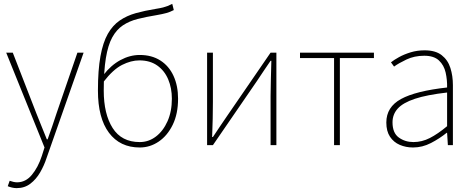

<svg xmlns="http://www.w3.org/2000/svg" viewBox="-20 -750 2442 992"><path d="M66 222Q54 222 41.5 219Q29 216 20 212L30 184Q38 187 48.5 189.5Q59 192 68 192Q113 192 145 153Q177 114 196 56L210 12L12 -478H46L168 -164Q180 -134 194.5 -98Q209 -62 222 -30H226Q238 -62 250 -98Q262 -134 272 -164L380 -478H412L220 68Q208 105 187.5 140.5Q167 176 137 199Q107 222 66 222Z M702 12Q600 12 543 -64Q486 -140 486 -282Q486 -388 499 -459.5Q512 -531 537 -575Q562 -619 598.5 -644Q635 -669 681.5 -682Q728 -695 784 -704Q809 -708 822.5 -711.5Q836 -715 846 -719Q856 -723 870 -730L878 -698Q859 -688 839 -682.5Q819 -677 790 -672Q735 -663 691.5 -652Q648 -641 615 -619Q582 -597 560 -557Q538 -517 527 -450Q516 -383 516 -282Q516 -161 562 -88.5Q608 -16 702 -16Q748 -16 785.5 -44.5Q823 -73 845.5 -123.5Q868 -174 868 -240Q868 -295 849 -340Q830 -385 792.5 -411.5Q755 -438 700 -438Q657 -438 610.5 -414.5Q564 -391 514 -326V-362Q553 -413 602 -439.5Q651 -466 702 -466Q764 -466 808.5 -437.5Q853 -409 876.5 -358Q900 -307 900 -240Q900 -162 872.5 -105.5Q845 -49 800 -18.5Q755 12 702 12Z M1050 0V-478H1080V-224Q1080 -184 1079 -137Q1078 -90 1076 -42H1080Q1095 -65 1115 -94.5Q1135 -124 1150 -146L1378 -478H1408V0H1378V-254Q1378 -294 1379.5 -341Q1381 -388 1382 -436H1378Q1363 -414 1343 -384.5Q1323 -355 1308 -332L1080 0Z M1706 0V-450H1530V-478H1912V-450H1736V0Z M2114 12Q2077 12 2045.5 -1.5Q2014 -15 1995 -43.5Q1976 -72 1976 -117Q1976 -197 2052 -238.5Q2128 -280 2290 -298Q2291 -337 2282.5 -375Q2274 -413 2248 -437.5Q2222 -462 2172 -462Q2121 -462 2080 -442.5Q2039 -423 2016 -406L2000 -428Q2015 -440 2041 -454.5Q2067 -469 2101 -479.5Q2135 -490 2174 -490Q2230 -490 2262 -465Q2294 -440 2307 -399Q2320 -358 2320 -310V0H2294L2290 -64H2288Q2251 -34 2206.5 -11Q2162 12 2114 12ZM2116 -16Q2160 -16 2201 -37Q2242 -58 2290 -98V-272Q2185 -260 2123.5 -239.5Q2062 -219 2035 -189Q2008 -159 2008 -118Q2008 -63 2040.5 -39.5Q2073 -16 2116 -16Z"/></svg>

Font: SourceSans3VF
Style: Regular
Weight: 200
Designer: Paul D. Hunt
Foundry: Adobe
Version: Version 3.052;hotconv 1.1.0;makeotfexe 2.6.0